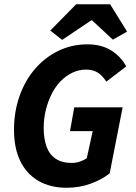

<svg xmlns="http://www.w3.org/2000/svg" viewBox="-20 -873 640 905"><path d="M294 12Q217 12 161 -20.5Q105 -53 75.5 -114Q46 -175 46 -261Q46 -345 71.5 -418.5Q97 -492 144 -547Q191 -602 254.5 -633Q318 -664 393 -664Q456 -664 502 -636.5Q548 -609 575 -560L481 -488Q463 -517 440.5 -531Q418 -545 386 -545Q352 -545 321.5 -530.5Q291 -516 266 -490.5Q241 -465 223.5 -430Q206 -395 196 -354.5Q186 -314 186 -270Q186 -220 199 -183Q212 -146 241.5 -125.5Q271 -105 318 -105Q338 -105 357 -111.5Q376 -118 389 -127L417 -255H310L330 -367H558L497 -56Q461 -27 408 -7.5Q355 12 294 12ZM273 -685 217 -729 339 -853H499L579 -724L512 -686L414 -777H410Z"/></svg>

Font: Source Code Pro ExtraLight
Style: Bold Italic
Weight: 700
Italic angle: -11°
Monospace: yes
Version: Version 1.016;hotconv 1.0.116;makeotfexe 2.5.65601